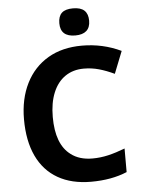

<svg xmlns="http://www.w3.org/2000/svg" viewBox="-61 -976 760 1033"><g transform="rotate(-5 318.5 -459.0)"><path d="M58.1 -356Q58.1 -466.3 99.9 -549.8Q141.6 -633.3 219.7 -679.2Q296.4 -724.1 402.8 -724.1Q515.1 -724.1 613.8 -677.2L566.4 -557.6Q522.9 -578.1 483.6 -589.1Q444.3 -600.1 402.3 -600.1Q343.8 -600.1 301.3 -570.8Q258.8 -541.5 236.1 -486.3Q213.4 -431.2 213.4 -355Q213.4 -207 291 -149.4Q336.4 -114.3 407.2 -114.3Q450.7 -114.3 493.2 -124.3Q535.6 -134.3 583.5 -152.8V-25.4Q500 9.8 389.2 9.8Q284.2 9.8 210 -32.7Q135.7 -75.2 96.9 -157.2Q58.1 -239.3 58.1 -356ZM292.5 -854.5Q292.5 -892.1 311.8 -910.2Q331.1 -928.2 372.6 -928.2Q414.1 -928.2 433.8 -909.7Q453.6 -891.1 453.6 -854.5Q453.6 -818.4 433.1 -800Q412.6 -781.7 372.6 -781.7Q292.5 -781.7 292.5 -854.5Z"/></g></svg>

Font: Viking Open Sans
Style: Bold
Weight: 700
Foundry: Ascender Corporation
Version: Version 2.001